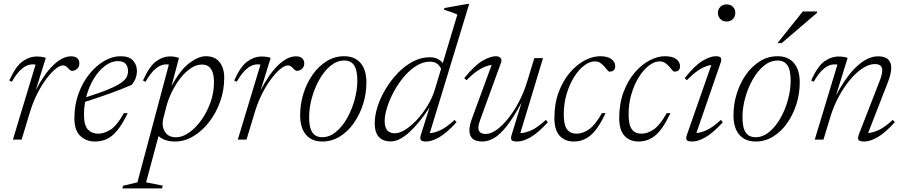

<svg xmlns="http://www.w3.org/2000/svg" viewBox="-20 -730 4724 1004"><path d="M166 -392Q163.5 -392.5 160 -393Q156.5 -393.5 150.5 -393.5Q93.5 -393.5 42 -302.5L28.5 -309Q61.5 -382.5 97.2 -408.5Q133 -434.5 172.5 -434.5Q199 -434.5 219.5 -427.5L167 -258Q210 -342 258.2 -388.8Q306.5 -435.5 351.5 -435.5Q374 -435.5 384.5 -425Q395 -414.5 395 -398.5Q395 -380.5 383 -370Q371 -359.5 356 -359.5Q348.5 -359.5 337 -372.5Q331.5 -379 324.8 -383.5Q318 -388 310 -388Q292.5 -388 269 -368.5Q245.5 -349 220.8 -315.5Q196 -282 174.2 -238.8Q152.5 -195.5 138 -148.5L93 0H47.5Z M648 -138.5Q619 -78.5 592 -46.5Q565 -14.5 537 -2.2Q509 10 477 10Q431 10 400 -19Q369 -48 369 -112.5Q369 -182 390.8 -241Q412.5 -300 448 -343.8Q483.5 -387.5 526 -411.8Q568.5 -436 611 -436Q656 -436 676 -413Q696 -390 696 -360Q696 -317 668 -286Q616.5 -263.5 554.5 -241.2Q492.5 -219 425 -197.5Q419 -164.5 419 -132Q419 -74.5 439.8 -52.8Q460.5 -31 493.5 -31Q524.5 -31 557.8 -51.8Q591 -72.5 628 -138.5ZM597 -410.5Q561.5 -410.5 528.2 -385Q495 -359.5 469.2 -316.5Q443.5 -273.5 430.5 -221.5Q504.5 -245 548.2 -263.5Q592 -282 613.8 -297.5Q635.5 -313 642.5 -327.8Q649.5 -342.5 649.5 -358Q649.5 -380 637.8 -395.2Q626 -410.5 597 -410.5Z M831.5 241 826.5 255H619.5L624.5 241L698.5 223.5L863 -392Q858 -393.5 849.5 -393.5Q792.5 -393.5 741 -302.5L727.5 -309Q760.5 -382.5 795.8 -408.8Q831 -435 870 -435Q882.5 -435 894.8 -432.8Q907 -430.5 916 -427.5L876.5 -279Q922 -364 969.8 -400Q1017.5 -436 1056 -436Q1104.5 -436 1128.5 -404.8Q1152.5 -373.5 1152.5 -323.5Q1152.5 -258.5 1131.2 -198.8Q1110 -139 1073.5 -92Q1037 -45 991 -17.5Q945 10 895.5 10Q840.5 10 809 -18.5L744 223.5ZM835.5 -116.5Q832 -104.5 831.2 -96.2Q830.5 -88 830.5 -82.5Q830.5 -54.5 848.2 -33.2Q866 -12 900.5 -12Q933 -12 967.8 -36Q1002.5 -60 1032.2 -101.2Q1062 -142.5 1080.5 -194Q1099 -245.5 1099 -300.5Q1099 -392.5 1036 -392.5Q1006.5 -392.5 977.8 -373.2Q949 -354 923.5 -321.5Q898 -289 878.5 -249.2Q859 -209.5 849 -169.5Z M1342 -392Q1339.5 -392.5 1336 -393Q1332.5 -393.5 1326.5 -393.5Q1269.5 -393.5 1218 -302.5L1204.5 -309Q1237.5 -382.5 1273.2 -408.5Q1309 -434.5 1348.5 -434.5Q1375 -434.5 1395.5 -427.5L1343 -258Q1386 -342 1434.2 -388.8Q1482.5 -435.5 1527.5 -435.5Q1550 -435.5 1560.5 -425Q1571 -414.5 1571 -398.5Q1571 -380.5 1559 -370Q1547 -359.5 1532 -359.5Q1524.5 -359.5 1513 -372.5Q1507.5 -379 1500.8 -383.5Q1494 -388 1486 -388Q1468.5 -388 1445 -368.5Q1421.5 -349 1396.8 -315.5Q1372 -282 1350.2 -238.8Q1328.5 -195.5 1314 -148.5L1269 0H1223.5Z M1779.5 -436Q1835.5 -436 1865.8 -400.2Q1896 -364.5 1896 -298.5Q1896 -240 1878.5 -185Q1861 -130 1830 -86Q1799 -42 1757 -16Q1715 10 1665.5 10Q1610 10 1579.8 -25.8Q1549.5 -61.5 1549.5 -127.5Q1549.5 -186 1566.8 -241Q1584 -296 1615 -340Q1646 -384 1688 -410Q1730 -436 1779.5 -436ZM1665 -12.5Q1703 -12.5 1736.2 -39.8Q1769.5 -67 1794.8 -111.5Q1820 -156 1834.2 -207.8Q1848.5 -259.5 1848.5 -308.5Q1848.5 -364 1831.5 -388.8Q1814.5 -413.5 1780 -413.5Q1742 -413.5 1708.8 -386.2Q1675.5 -359 1650.2 -314.5Q1625 -270 1610.8 -218.2Q1596.5 -166.5 1596.5 -117.5Q1596.5 -62 1613.5 -37.2Q1630.5 -12.5 1665 -12.5Z M2367.5 -91Q2315 -34 2276.2 -12Q2237.5 10 2208.5 10Q2185.5 10 2180.2 1.2Q2175 -7.5 2181.5 -27L2226.5 -169Q2173 -86 2120 -38.2Q2067 9.5 2024.5 9.5Q1939.5 9.5 1939.5 -85.5Q1939.5 -127 1954.8 -174Q1970 -221 1997.5 -266.2Q2025 -311.5 2061 -348.8Q2097 -386 2139.2 -408.2Q2181.5 -430.5 2226 -430.5Q2251 -430.5 2267.2 -422.5Q2283.5 -414.5 2295.5 -400.5L2371.5 -653.5Q2346 -666.5 2301.5 -679L2304 -688L2424 -709.5H2433.5L2227.5 -34Q2251 -34.5 2283 -49.2Q2315 -64 2357 -103ZM1991.5 -96Q1991.5 -33 2045 -33Q2069.5 -33 2100.2 -52.5Q2131 -72 2161.5 -105Q2192 -138 2217 -179.5Q2242 -221 2255 -265.5L2286.5 -370Q2279 -387 2265.2 -397.2Q2251.5 -407.5 2229 -407.5Q2191.5 -407.5 2156.5 -385.5Q2121.5 -363.5 2091.5 -327.8Q2061.5 -292 2039 -250Q2016.5 -208 2004 -167.5Q1991.5 -127 1991.5 -96Z M2655.5 -25 2707.5 -194Q2664.5 -114 2629 -69.5Q2593.5 -25 2562.8 -7.5Q2532 10 2502 10Q2434.5 10 2434.5 -49Q2434.5 -73 2448.5 -111.5L2551 -390.5Q2526.5 -388 2494 -370.5Q2461.5 -353 2419.5 -310.5L2407.5 -321.5Q2461.5 -388 2502.8 -412Q2544 -436 2573 -436Q2588.5 -436 2597.2 -427Q2606 -418 2599.5 -401L2490 -100.5Q2481.5 -78 2481.5 -62Q2481.5 -29.5 2520 -29.5Q2546.5 -29.5 2576.8 -51Q2607 -72.5 2637.2 -110.2Q2667.5 -148 2693.5 -197.5Q2719.5 -247 2736.5 -303L2774 -426H2819.5L2701 -34Q2724.5 -34 2757.5 -48.2Q2790.5 -62.5 2834 -103L2845 -91Q2792.5 -33.5 2753.5 -11.8Q2714.5 10 2685.5 10Q2660.5 10 2655 2.2Q2649.5 -5.5 2655.5 -25Z M3091 -409Q3063 -409 3034.2 -387Q3005.5 -365 2981.5 -326.5Q2957.5 -288 2942.8 -238Q2928 -188 2928 -132Q2928 -77.5 2944.8 -54.2Q2961.5 -31 2995.5 -31Q3027.5 -31 3060.2 -53.8Q3093 -76.5 3127.5 -138.5H3147Q3106 -53 3067.5 -21.5Q3029 10 2980.5 10Q2934 10 2906.5 -20Q2879 -50 2879 -112.5Q2879 -187.5 2901.2 -247.5Q2923.5 -307.5 2959.2 -349.5Q2995 -391.5 3037 -413.8Q3079 -436 3118 -436Q3157 -436 3177 -421Q3197 -406 3197 -384Q3197 -355.5 3167.5 -355.5Q3162 -355.5 3155.5 -364Q3149 -372.5 3140 -382.5Q3131 -392.5 3119.2 -400.8Q3107.5 -409 3091 -409Z M3430 -409Q3402 -409 3373.2 -387Q3344.5 -365 3320.5 -326.5Q3296.5 -288 3281.8 -238Q3267 -188 3267 -132Q3267 -77.5 3283.8 -54.2Q3300.5 -31 3334.5 -31Q3366.5 -31 3399.2 -53.8Q3432 -76.5 3466.5 -138.5H3486Q3445 -53 3406.5 -21.5Q3368 10 3319.5 10Q3273 10 3245.5 -20Q3218 -50 3218 -112.5Q3218 -187.5 3240.2 -247.5Q3262.5 -307.5 3298.2 -349.5Q3334 -391.5 3376 -413.8Q3418 -436 3457 -436Q3496 -436 3516 -421Q3536 -406 3536 -384Q3536 -355.5 3506.5 -355.5Q3501 -355.5 3494.5 -364Q3488 -372.5 3479 -382.5Q3470 -392.5 3458.2 -400.8Q3446.5 -409 3430 -409Z M3734 -663Q3734 -681.5 3746.8 -694.2Q3759.5 -707 3779.5 -707Q3800.5 -707 3812.8 -694.2Q3825 -681.5 3825 -663Q3825 -643.5 3812.8 -630.5Q3800.5 -617.5 3779.5 -617.5Q3759.5 -617.5 3746.8 -630.5Q3734 -643.5 3734 -663ZM3572 -25 3699.5 -390Q3675.5 -387.5 3644 -370Q3612.5 -352.5 3571.5 -310.5L3560.5 -321.5Q3614 -389 3654.5 -412.5Q3695 -436 3723 -436Q3744 -436 3749.2 -427.8Q3754.5 -419.5 3748 -401L3621.5 -34.5Q3645 -35.5 3676.5 -50.2Q3708 -65 3749.5 -103L3760 -91Q3707.5 -33.5 3668.5 -11.8Q3629.5 10 3601 10Q3576.5 10 3571 2Q3565.5 -6 3572 -25Z M4045.5 -436Q4101.5 -436 4131.8 -400.2Q4162 -364.5 4162 -298.5Q4162 -240 4144.5 -185Q4127 -130 4096 -86Q4065 -42 4023 -16Q3981 10 3931.5 10Q3876 10 3845.8 -25.8Q3815.5 -61.5 3815.5 -127.5Q3815.5 -186 3832.8 -241Q3850 -296 3881 -340Q3912 -384 3954 -410Q3996 -436 4045.5 -436ZM3931 -12.5Q3969 -12.5 4002.2 -39.8Q4035.5 -67 4060.8 -111.5Q4086 -156 4100.2 -207.8Q4114.5 -259.5 4114.5 -308.5Q4114.5 -364 4097.5 -388.8Q4080.5 -413.5 4046 -413.5Q4008 -413.5 3974.8 -386.2Q3941.5 -359 3916.2 -314.5Q3891 -270 3876.8 -218.2Q3862.5 -166.5 3862.5 -117.5Q3862.5 -62 3879.5 -37.2Q3896.5 -12.5 3931 -12.5ZM4045.5 -504.5 4178 -670H4252.5L4252 -662.5L4067.5 -504.5Z M4235 -302.5 4221.5 -309Q4254.5 -382.5 4290.2 -408.5Q4326 -434.5 4365.5 -434.5Q4378.5 -434.5 4391 -432.5Q4403.5 -430.5 4412.5 -427.5L4352 -232Q4408.5 -336.5 4463.8 -386Q4519 -435.5 4571 -435.5Q4608.5 -435.5 4624.5 -419Q4640.5 -402.5 4640.5 -375Q4640.5 -345 4622.5 -299L4519.5 -34.5Q4543 -35.5 4574.5 -49.8Q4606 -64 4648.5 -103L4659.5 -91.5Q4607 -33.5 4567.8 -11.8Q4528.5 10 4500 10Q4474 10 4468.8 1Q4463.5 -8 4473 -32L4581.5 -311Q4593.5 -342.5 4593.5 -362Q4593.5 -395 4554.5 -395Q4524.5 -395 4491 -373.2Q4457.5 -351.5 4425.5 -313.2Q4393.5 -275 4366.8 -226Q4340 -177 4323.5 -123L4286 0H4240.5L4359 -392Q4356.5 -392.5 4353 -393Q4349.5 -393.5 4343.5 -393.5Q4286.5 -393.5 4235 -302.5Z"/></svg>

Font: Newsreader Text Light
Style: Italic
Weight: 300
Italic angle: -17°
Designer: Hugues Gentile
Foundry: Production Type
Version: Version 1.001